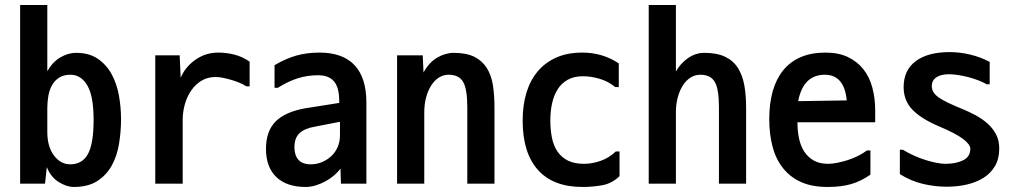

<svg xmlns="http://www.w3.org/2000/svg" viewBox="-20 -746 4040 763"><path d="M168 -222Q168 -163 194.5 -128Q221 -93 259 -93Q307 -93 329.5 -134Q352 -175 352 -270Q352 -364 327 -406.5Q302 -449 260 -449Q233 -449 215 -437.5Q197 -426 186.5 -407Q176 -388 172 -364Q168 -340 168 -316ZM282 -536Q334 -536 368.5 -512.5Q403 -489 423.5 -451.5Q444 -414 452.5 -367Q461 -320 461 -273Q461 -223 453 -174.5Q445 -126 424 -88Q403 -50 366.5 -26.5Q330 -3 273 -3Q245 -3 213.5 -22.5Q182 -42 166 -82L159 -16H60V-726H168V-463Q189 -500 220 -518Q251 -536 282 -536Z M694 -526 698 -437Q716 -480 756.5 -508.5Q797 -537 847 -537Q880 -537 911.5 -529Q943 -521 972 -501V-403H959Q948 -410 933 -416.5Q918 -423 901 -428Q884 -433 867.5 -436.5Q851 -440 837 -440Q806 -440 782 -426Q758 -412 741 -388Q724 -364 715 -333Q706 -302 706 -269V-16H597V-526Z M1331 -262 1233 -243Q1191 -236 1170.5 -217Q1150 -198 1150 -161Q1150 -129 1166 -111Q1182 -93 1215 -93Q1239 -93 1260 -102Q1281 -111 1297 -126Q1313 -141 1322 -162Q1331 -183 1331 -207ZM1071 -397V-487Q1115 -513 1157 -525Q1199 -537 1250 -537Q1342 -537 1389 -487Q1436 -437 1436 -338V-16H1335L1333 -76Q1322 -61 1306.5 -48Q1291 -35 1272.5 -25Q1254 -15 1234 -9Q1214 -3 1195 -3Q1119 -3 1078 -42.5Q1037 -82 1037 -154Q1037 -225 1075.5 -263.5Q1114 -302 1195 -316L1328 -337V-345Q1328 -399 1307 -423Q1286 -447 1244 -447Q1202 -447 1163.5 -435Q1125 -423 1084 -397Z M1945 -16H1837V-321Q1837 -392 1820.5 -420.5Q1804 -449 1763 -449Q1742 -449 1724.5 -438Q1707 -427 1694 -407Q1681 -387 1673.5 -359.5Q1666 -332 1666 -299V-16H1558V-526H1660L1663 -458Q1685 -498 1717.5 -517Q1750 -536 1783 -536Q1834 -536 1865.5 -520Q1897 -504 1915 -475Q1933 -446 1939 -406.5Q1945 -367 1945 -319Z M2442 -144V-46Q2412 -17 2374 -10Q2336 -3 2295 -3Q2178 -3 2117.5 -71Q2057 -139 2057 -267Q2057 -328 2072 -377.5Q2087 -427 2117 -462.5Q2147 -498 2191 -517.5Q2235 -537 2294 -537Q2375 -537 2439 -494V-400H2425Q2397 -423 2362.5 -433Q2328 -443 2297 -443Q2261 -443 2236 -429Q2211 -415 2196 -391Q2181 -367 2174 -335.5Q2167 -304 2167 -268Q2167 -230 2173.5 -198Q2180 -166 2196 -143Q2212 -120 2237.5 -107.5Q2263 -95 2301 -95Q2332 -95 2366 -106.5Q2400 -118 2427 -144Z M2945 -16H2837V-321Q2837 -392 2820.5 -420.5Q2804 -449 2763 -449Q2742 -449 2724.5 -438Q2707 -427 2694 -407Q2681 -387 2673.5 -359.5Q2666 -332 2666 -299V-16H2558V-726H2666V-462Q2684 -494 2714 -515Q2744 -536 2779 -536Q2830 -536 2862.5 -520Q2895 -504 2913 -475Q2931 -446 2938 -406.5Q2945 -367 2945 -319Z M3258 -449Q3172 -449 3152 -344L3345 -347Q3335 -449 3258 -449ZM3261 -537Q3312 -537 3349 -519.5Q3386 -502 3410.5 -471.5Q3435 -441 3446.5 -398.5Q3458 -356 3458 -307V-260H3149Q3149 -225 3155.5 -195Q3162 -165 3176.5 -143Q3191 -121 3214 -108Q3237 -95 3271 -95Q3287 -95 3307 -99Q3327 -103 3348 -109.5Q3369 -116 3389 -126Q3409 -136 3425 -148H3439V-52Q3402 -26 3362.5 -14.5Q3323 -3 3269 -3Q3207 -3 3163.5 -22.5Q3120 -42 3091.5 -78Q3063 -114 3050 -163.5Q3037 -213 3037 -273Q3037 -334 3050.5 -382.5Q3064 -431 3091.5 -465.5Q3119 -500 3161 -518.5Q3203 -537 3261 -537Z M3568 -151Q3589 -138 3612.5 -127.5Q3636 -117 3658.5 -110Q3681 -103 3701.5 -99Q3722 -95 3737 -95Q3779 -95 3807.5 -109Q3836 -123 3836 -155Q3836 -172 3807 -194Q3778 -216 3709 -245Q3641 -274 3606 -310Q3571 -346 3571 -400Q3571 -467 3619 -503Q3667 -539 3754 -539Q3793 -539 3834 -529.5Q3875 -520 3913 -500V-411H3901Q3888 -419 3868.5 -426.5Q3849 -434 3828 -439.5Q3807 -445 3786.5 -448Q3766 -451 3751 -451Q3720 -451 3701.5 -439Q3683 -427 3683 -404Q3683 -390 3690 -379Q3697 -368 3711.5 -358Q3726 -348 3749 -337Q3772 -326 3804 -313Q3831 -302 3857 -288Q3883 -274 3904 -255.5Q3925 -237 3938 -212.5Q3951 -188 3951 -156Q3951 -115 3934 -86Q3917 -57 3888 -39Q3859 -21 3821.5 -12.5Q3784 -4 3742 -4Q3696 -4 3648.5 -15Q3601 -26 3556 -54V-151Z"/></svg>

Font: D2Coding ligature
Style: Bold
Weight: 700
Monospace: yes
Designer: Yong-Rak Park; Jeong-Hwan Yoon; Sang-Min Lee;
Foundry: NHN Corporation
Version: Version 1.3.2; Build 20180524